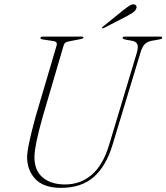

<svg xmlns="http://www.w3.org/2000/svg" viewBox="-20 -872 783 903"><path d="M493 -190 624 -625.5Q631 -650.5 625.8 -663.8Q620.5 -677 599.5 -680.5L571 -685.5Q556.5 -689 556.5 -693.5Q556.5 -700 569 -700H734Q743 -700 743 -695Q743 -692 740.8 -690.2Q738.5 -688.5 729 -686.5L693 -680Q673.5 -676.5 661.2 -664.8Q649 -653 640.5 -624L509.5 -191.5Q479 -90.5 420.8 -39.5Q362.5 11.5 267 11.5Q185 11.5 145.8 -30.5Q106.5 -72.5 107.5 -137.5Q108 -154.5 114 -185.5Q120 -216.5 129 -252.8Q138 -289 147 -322L246 -657Q252 -676 230.5 -679L183.5 -686Q170 -688 170 -694Q170 -700 184.5 -700H363.5Q372.5 -700 372.5 -695.5Q372.5 -690.5 356 -687.5L304.5 -677.5Q294.5 -676 288 -671.5Q281.5 -667 278.5 -655.5L180 -320Q161.5 -253.5 152.2 -209.5Q143 -165.5 142 -136.5Q141 -71.5 180 -38Q219 -4.5 286 -4.5Q358 -4.5 411 -49.5Q464 -94.5 493 -190ZM559.5 -824Q577.5 -838 589.8 -845.8Q602 -853.5 612 -851Q620 -849 621.8 -842.2Q623.5 -835.5 619.5 -828.5Q615 -819.5 604 -812.2Q593 -805 578.5 -797L468 -740Q462.5 -736.5 460.5 -740Q458.5 -743 465 -747.5Z"/></svg>

Font: Fraunces 72pt Thin
Style: Italic
Weight: 100
Italic angle: -16°
Version: Version 1.000;[b76b70a41]